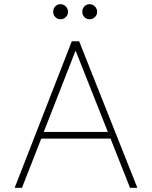

<svg xmlns="http://www.w3.org/2000/svg" viewBox="-20 -897 726 917"><path d="M508 -235H177L85 0H50L323 -700H358L636 0H601ZM495 -267 342 -653H340L189 -267ZM373 -841Q373 -856 383 -866.5Q393 -877 408 -877Q423 -877 433.5 -866Q444 -855 444 -841Q444 -826 433.5 -815.5Q423 -805 408 -805Q393 -805 383 -815.5Q373 -826 373 -841ZM234 -841Q234 -856 244 -866.5Q254 -877 269 -877Q284 -877 294.5 -866Q305 -855 305 -841Q305 -826 294.5 -815.5Q284 -805 269 -805Q254 -805 244 -815.5Q234 -826 234 -841Z"/></svg>

Font: Be Vietnam Thin
Style: Regular
Weight: 100
Designer: Gabriel Lam
Foundry: TypeRant
Version: Version 4.000